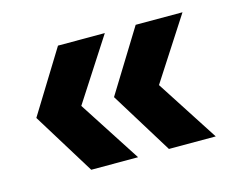

<svg xmlns="http://www.w3.org/2000/svg" viewBox="-59 -493 612 499"><g transform="rotate(-15 246.5 -243.0)"><path d="M131 -76 28 -243 131 -410H257L149 -243L257 -76ZM340 -76 237 -243 340 -410H466L358 -243L466 -76Z"/></g></svg>

Font: Outfit SemiBold
Style: Regular
Weight: 600
Designer: Rodrigo Fuenzalida
Foundry: fragTYPE
Version: Version 1.100;gftools[0.9.27]